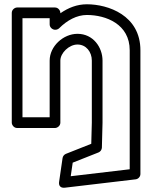

<svg xmlns="http://www.w3.org/2000/svg" viewBox="-20 -573 712 897"><path d="M85 -25V-488H212V-459C212 -443.9 226.3 -434 237 -434H239C245.8 -434 252.8 -437.4 256.7 -441.3C293.7 -478.3 338.9 -503 386 -503C475.1 -503 586 -460.3 586 -338V217.8L310.4 250.3L319.7 186.9L440.2 139.2C449.8 135.5 455.8 125.5 456 116.6L459 0.3V-290C459 -351.3 415.8 -415 342 -415C275.5 -415 212 -356.7 212 -290V-25ZM35 0C35 10.7 44.9 25 60 25H237C247.7 25 262 15.1 262 0V-290C262 -325.3 302.5 -365 342 -365C382.2 -365 409 -330.7 409 -290V-0.3L406.4 98.8L287.8 145.8C280.7 148.6 273.6 156.2 272.3 165.4L256.3 275.4C251.4 308.5 280.9 304.2 283.9 303.8L613.9 264.8C625 263.5 636 253.2 636 240V-338C636 -501.7 484.9 -553 386 -553C339.9 -553 299.3 -536.9 262 -511V-513C262 -523.7 252.1 -538 237 -538H60C49.3 -538 35 -528.1 35 -513Z"/></svg>

Font: Hussar Ekologiczny
Style: Regular
Weight: 400
Foundry: Cannot Into Space Fonts
Version: Version 0.97